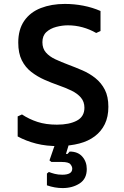

<svg xmlns="http://www.w3.org/2000/svg" viewBox="-20 -732 632 978"><path d="M281 12Q217 13 164.5 -0.5Q112 -14 70 -37V-139L92 -149Q128 -125 171 -111Q214 -97 270 -97Q333 -97 371.5 -117.5Q410 -138 410 -183Q410 -214 392 -235Q374 -256 344 -270.5Q314 -285 278 -297.5Q242 -310 206 -326Q170 -342 139.5 -365.5Q109 -389 91 -425Q73 -461 73 -515Q73 -582 103.5 -626Q134 -670 188 -691Q242 -712 310 -712Q358 -712 404.5 -703Q451 -694 492 -676V-574L470 -564Q437 -583 400.5 -593Q364 -603 326 -603Q297 -603 266.5 -595Q236 -587 216 -568.5Q196 -550 196 -517Q196 -485 214 -464.5Q232 -444 262 -430Q292 -416 328 -402.5Q364 -389 400 -373.5Q436 -358 466 -334Q496 -310 514 -275Q532 -240 532 -188Q532 -137 514 -100Q496 -63 463 -38Q430 -13 384 -1Q338 11 281 12ZM299 226Q259 226 219 212V152L229 144Q241 149 258.5 153.5Q276 158 297 158Q322 158 335 150.5Q348 143 348 127Q348 116 338.5 104.5Q329 93 295 93H242L232 85L272 -31H337V-17L316 52H324L335 40Q377 40 399.5 66Q422 92 422 129Q422 179 385.5 202.5Q349 226 299 226Z"/></svg>

Font: AR One Sans SemiBold
Style: Regular
Weight: 600
Designer: Niteesh Yadav
Foundry: Niteesh Yadav
Version: Version 1.001;gftools[0.9.33]